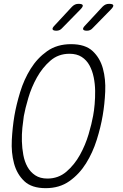

<svg xmlns="http://www.w3.org/2000/svg" viewBox="-20 -970 640 1000"><path d="M227 -40Q284 -40 326 -76Q368 -112 396.5 -163.5Q425 -215 441.5 -271Q458 -327 465 -367Q470 -393 473 -427.5Q476 -462 475.5 -497.5Q475 -533 468 -567.5Q461 -602 446 -629.5Q431 -657 405.5 -673.5Q380 -690 342 -690Q284 -690 242.5 -654Q201 -618 172.5 -567Q144 -516 127.5 -460Q111 -404 104 -365Q100 -339 96.5 -304.5Q93 -270 94 -234Q95 -198 101.5 -163Q108 -128 123 -101Q138 -74 163.5 -57Q189 -40 227 -40ZM218 10Q145 10 106.5 -26.5Q68 -63 53 -119Q38 -175 41.5 -241Q45 -307 55 -367Q65 -425 85 -490.5Q105 -556 139.5 -611.5Q174 -667 225.5 -703.5Q277 -740 350 -740Q424 -740 462.5 -704Q501 -668 516 -613Q531 -558 528 -492.5Q525 -427 515 -369Q505 -309 484 -242Q463 -175 428 -119Q393 -63 341.5 -26.5Q290 10 218 10ZM433 -810Q416 -810 413 -817Q410 -824 424 -838L514 -935Q522 -943 530 -946.5Q538 -950 548 -950Q568 -950 570 -942.5Q572 -935 557 -920L463 -824Q457 -817 449.5 -813.5Q442 -810 433 -810ZM274 -810Q257 -810 254 -817Q251 -824 265 -838L355 -935Q363 -943 371 -946.5Q379 -950 389 -950Q409 -950 411 -942.5Q413 -935 398 -920L304 -824Q298 -817 290.5 -813.5Q283 -810 274 -810Z"/></svg>

Font: Maple Mono Thin
Style: Italic
Weight: 250
Italic angle: -10°
Monospace: yes
Designer: subframe7536
Version: Version 7.000